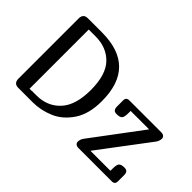

<svg xmlns="http://www.w3.org/2000/svg" viewBox="-108 -1046 1383 1383"><g transform="rotate(45 583.5 -354.5)"><path d="M146 -709H289Q640 -709 640 -358Q640 -227 585.5 -146.5Q531 -66 452.5 -33Q374 0 294 0H146Q123 0 111.5 -12Q100 -24 100 -50V-659Q100 -685 111.5 -697Q123 -709 146 -709ZM208 -53H230V-54H277Q388 -54 457.5 -129Q527 -204 527 -358Q527 -514 458.5 -585Q390 -656 277 -656H208ZM1137 -473Q1137 -461 1132.5 -449Q1128 -437 1122 -429L834 -47H1038V-71Q1038 -110 1049.5 -122.5Q1061 -135 1093 -135Q1114 -135 1122 -124.5Q1130 -114 1130 -93V-31Q1130 0 1098 0H761Q741 0 732 -8.5Q723 -17 723 -29Q723 -52 738 -73L1024 -455H836V-431Q836 -392 824.5 -379.5Q813 -367 781 -367Q760 -367 752 -377.5Q744 -388 744 -409V-471Q744 -502 776 -502H1100Q1119 -502 1128 -493.5Q1137 -485 1137 -473Z"/></g></svg>

Font: Marmelad for Arash.Academy
Style: Regular
Weight: 400
Designer: Manvel Shmavonyan
Foundry: Cyreal
Version: Version 1.110;Glyphs 3.2 (3202)